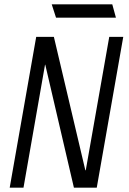

<svg xmlns="http://www.w3.org/2000/svg" viewBox="-20 -871 598 891"><path d="M552 -700 429 0H323L190 -571H189L89 0H25L148 -700H230L376 -81H378L487 -700ZM501 -851 518 -789H240L220 -851Z"/></svg>

Font: Marvel
Style: Bold Italic
Weight: 700
Italic angle: -12°
Designer: Carolina Trebol
Foundry: Carolina Trebol
Version: Version 1.001